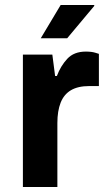

<svg xmlns="http://www.w3.org/2000/svg" viewBox="-20 -743 429 763"><path d="M71 0V-526H188L199 -441H206Q221 -481 247.5 -509.5Q274 -538 321 -538Q344 -538 358.5 -533.5Q373 -529 373 -529V-401H335Q290 -401 262 -384.5Q234 -368 221 -335Q208 -302 208 -254V0ZM142 -591 221 -723H354L355 -720L247 -591Z"/></svg>

Font: Archivo VF Beta
Style: Regular
Weight: 400
Designer: Hector Gatti
Foundry: Omnibus-Type
Version: Version 1.002